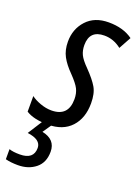

<svg xmlns="http://www.w3.org/2000/svg" viewBox="-180 -609 658 913"><g transform="rotate(20 149.0 -153.0)"><path d="M100 10Q176 10 217.5 -35Q259 -80 259 -155Q259 -205 241.5 -235Q224 -265 184 -306Q154 -336 144 -357Q134 -378 134 -405Q134 -480 209 -480Q256 -480 295 -449L329 -511Q281 -546 207 -546Q136 -546 95.5 -502Q55 -458 55 -394Q55 -351 72 -319.5Q89 -288 122 -255Q156 -220 167 -198Q178 -176 178 -147Q178 -59 92 -59Q65 -59 36 -69.5Q7 -80 -11 -94V-15Q28 10 100 10ZM32 240Q85 240 121 211Q157 182 157 127Q157 65 88 51L123 0H75L24 80Q93 89 93 131Q93 189 23 189Q-12 189 -31 182V233Q-4 240 32 240Z"/></g></svg>

Font: Noto Sans UI Condensed
Style: Italic
Weight: 400
Width: 3
Italic angle: -12°
Designer: Monotype Design Team
Foundry: Monotype Imaging Inc.
Version: Version 1.901